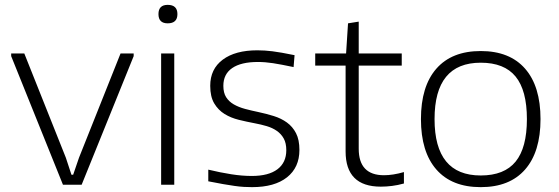

<svg xmlns="http://www.w3.org/2000/svg" viewBox="-20 -760 2299 790"><path d="M26 -529V-540H80L251 -111L274 -41H281L305 -111L476 -540H530V-529L316 0H239Z M670 -664Q632 -664 632 -702Q632 -740 670 -740Q710 -740 710 -702Q710 -664 670 -664ZM643 -540H697V0H643Z M1017 10Q1000 10 983 9Q966 8 945 5Q924 2 898 -2.5Q872 -7 837 -14V-62Q887 -50 931.5 -43Q976 -36 1016 -36Q1085 -36 1121.5 -63.5Q1158 -91 1158 -142Q1158 -171 1147.5 -190Q1137 -209 1119 -221.5Q1101 -234 1077.5 -241Q1054 -248 1027 -253Q995 -259 962.5 -267Q930 -275 904 -291Q878 -307 861.5 -334.5Q845 -362 845 -407Q845 -476 896.5 -514.5Q948 -553 1039 -553Q1055 -553 1069.5 -552Q1084 -551 1101 -549Q1118 -547 1140 -543Q1162 -539 1192 -533L1188 -484Q1136 -495 1103.5 -500Q1071 -505 1041 -505Q972 -505 935.5 -480Q899 -455 899 -407Q899 -378 910.5 -360Q922 -342 942 -330.5Q962 -319 988 -312Q1014 -305 1043 -299Q1076 -292 1106.5 -282.5Q1137 -273 1160.5 -256Q1184 -239 1198 -212Q1212 -185 1212 -143Q1212 -71 1161 -30.5Q1110 10 1017 10Z M1547 8Q1402 8 1402 -137V-490H1277V-540H1404L1412 -664L1456 -671V-540H1633V-490H1456V-148Q1456 -39 1560 -39Q1597 -39 1642 -52V-5Q1617 2 1593 5Q1569 8 1547 8Z M1958 10Q1839 10 1775.5 -62.5Q1712 -135 1712 -270Q1712 -405 1775.5 -477.5Q1839 -550 1958 -550Q2077 -550 2140.5 -477.5Q2204 -405 2204 -270Q2204 -135 2140.5 -62.5Q2077 10 1958 10ZM1958 -38Q2055 -38 2101.5 -95Q2148 -152 2148 -270Q2148 -388 2101.5 -445Q2055 -502 1958 -502Q1768 -502 1768 -270Q1768 -38 1958 -38Z"/></svg>

Font: Encode Sans Wide
Style: ExtraLight
Weight: 200
Designer: Pablo Impallari, Andres Torresi
Foundry: Pablo Impallari, Andres Torresi
Version: Version 1.000; ttfautohint (v1.00) -l 8 -r 50 -G 200 -x 14 -